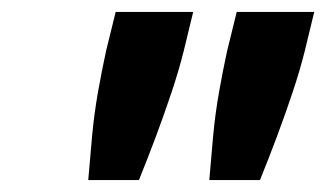

<svg xmlns="http://www.w3.org/2000/svg" viewBox="-20 -780 547 322"><path d="M128 -478Q131 -515 134.5 -552.5Q138 -590 144.5 -626.5Q151 -663 158 -695L174 -760H304L288 -694Q280 -662 268 -626Q256 -590 242 -552.5Q228 -515 213 -478ZM331 -478Q334 -515 337.5 -552.5Q341 -590 347.5 -626.5Q354 -663 361 -695L377 -760H507L491 -694Q483 -662 471 -626Q459 -590 445 -552.5Q431 -515 416 -478Z"/></svg>

Font: Ubuntu Sans
Style: Bold Italic
Weight: 700
Italic angle: -13.5°
Designer: Dalton Maag Ltd
Foundry: Dalton Maag Ltd
Version: Version 1.006